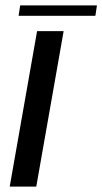

<svg xmlns="http://www.w3.org/2000/svg" viewBox="-20 -692 379 712"><path d="M16 0 117.5 -576.5H216L114.5 0ZM49 -633.5 54.8 -672H339.5L333.7 -633.5Z"/></svg>

Font: Anybody ExtraExpanded Regular
Style: Italic
Weight: 400
Width: 8
Italic angle: -10°
Designer: Tyler Finck
Foundry: Etcetera Type Company
Version: Version 1.010; ttfautohint (v1.8.3) -l 8 -r 50 -G 200 -x 14 